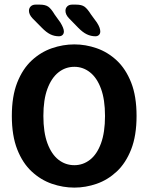

<svg xmlns="http://www.w3.org/2000/svg" viewBox="-20 -822 659 852"><path d="M310 10.5Q259.5 10.5 210.2 -6.5Q161 -23.5 120.8 -60.8Q80.5 -98 56.5 -159Q32.5 -220 32.5 -307.5Q32.5 -395 56.5 -455.8Q80.5 -516.5 120.8 -553.8Q161 -591 210.2 -608Q259.5 -625 310 -625Q360 -625 409 -608Q458 -591 498 -553.8Q538 -516.5 562 -455.8Q586 -395 586 -307.5Q586 -220 562 -159Q538 -98 498 -60.8Q458 -23.5 409 -6.5Q360 10.5 310 10.5ZM310 -89Q348.5 -89 379.5 -113.2Q410.5 -137.5 428.2 -186Q446 -234.5 446 -307.5Q446 -380 428.2 -428.2Q410.5 -476.5 379.5 -501Q348.5 -525.5 310 -525.5Q270.5 -525.5 239.5 -501Q208.5 -476.5 190.5 -428.2Q172.5 -380 172.5 -307.5Q172.5 -234.5 190.5 -186Q208.5 -137.5 239.5 -113.2Q270.5 -89 310 -89ZM241.5 -661Q221 -661 203.2 -669.8Q185.5 -678.5 165.5 -699L124.5 -740.5Q116 -749.5 112.2 -758Q108.5 -766.5 108.5 -774Q108.5 -786 116.5 -793.8Q124.5 -801.5 138 -801.5H156Q181 -801.5 194 -792.5Q207 -783.5 222.5 -757.5L248 -722Q263.5 -696.5 263.5 -682.5Q263.5 -672.5 257.5 -666.8Q251.5 -661 241.5 -661ZM403.5 -661Q383.5 -661 365.2 -669.8Q347 -678.5 327 -699L286.5 -740.5Q270.5 -757 270.5 -774Q270.5 -786 278.5 -793.8Q286.5 -801.5 300 -801.5H317.5Q342.5 -801.5 355.2 -792.2Q368 -783 384 -757.5L410 -722Q418 -709.5 421.5 -699.8Q425 -690 425 -682.5Q425 -672.5 419 -666.8Q413 -661 403.5 -661Z"/></svg>

Font: Sono Monospace SemiBold
Style: Regular
Weight: 600
Designer: Tyler Finck
Foundry: Tyler Finck
Version: Version 2.112